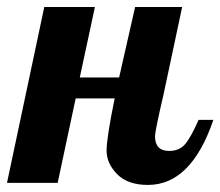

<svg xmlns="http://www.w3.org/2000/svg" viewBox="-58 -520 627 546"><path d="M268.1 -240.2H157.2L106 0H-38.1L67.9 -500H211.9L168.9 -299.8H280.8L326.2 -500H460L407.2 -252Q382.8 -147 382.8 -132.8Q382.8 -90.8 422.9 -90.8Q451.7 -90.8 468 -109.6Q484.4 -128.4 506.8 -179.2H548.8Q485.8 5.9 362.8 5.9Q305.2 5.9 275.1 -24.7Q245.1 -55.2 245.1 -91.6Q245.1 -127.9 268.1 -240.2Z"/></svg>

Font: Lobster-Regular
Style: Regular
Weight: 400
Designer: Pablo Impallari
Foundry: Pablo Impallari
Version: Version 1.007; ttfautohint (v1.1) -l 8 -r 50 -G 50 -x 14 -D 